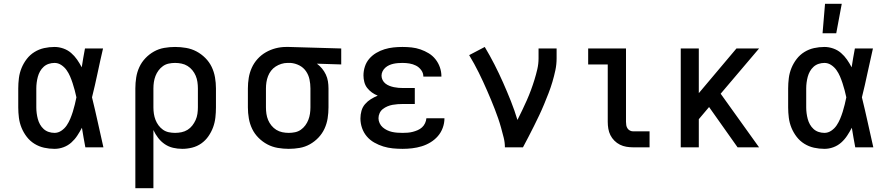

<svg xmlns="http://www.w3.org/2000/svg" viewBox="-20 -775 4690 1010"><path d="M267 8Q239 8 212 2Q185 -4 161.5 -18.5Q138 -33 121 -55Q104 -77 93.5 -102.5Q83 -128 79.5 -155.5Q76 -183 76 -210V-310Q76 -337 79.5 -364.5Q83 -392 93.5 -417.5Q104 -443 121 -465Q138 -487 161.5 -501.5Q185 -516 212 -522Q239 -528 267 -528Q290 -528 313 -520Q336 -512 354 -496.5Q372 -481 385.5 -461.5Q399 -442 410 -421Q414 -446 418 -470.5Q422 -495 427 -520H522Q507 -456 493.5 -391.5Q480 -327 464 -263Q480 -198 494.5 -132Q509 -66 524 0H429Q424 -26 419.5 -52Q415 -78 411 -103Q400 -82 386.5 -61.5Q373 -41 355 -25Q337 -9 314 -0.5Q291 8 267 8ZM267 -76Q286 -76 303 -87.5Q320 -99 331 -115.5Q342 -132 349.5 -150Q357 -168 363 -187Q369 -206 373.5 -225Q378 -244 382 -263Q378 -282 373 -300.5Q368 -319 362 -337.5Q356 -356 348.5 -373.5Q341 -391 330 -406.5Q319 -422 302.5 -433Q286 -444 267 -444Q251 -444 236 -439Q221 -434 209.5 -423.5Q198 -413 190.5 -399.5Q183 -386 179 -371Q175 -356 173 -340.5Q171 -325 171 -310V-210Q171 -195 173 -179.5Q175 -164 179 -149Q183 -134 190.5 -120.5Q198 -107 209.5 -96.5Q221 -86 236 -81Q251 -76 267 -76Z M692 215V-310Q692 -339 696.5 -367.5Q701 -396 713 -422Q725 -448 745 -469Q765 -490 790 -504Q815 -518 843.5 -523Q872 -528 901 -528Q930 -528 959 -523Q988 -518 1013.5 -504.5Q1039 -491 1060 -470Q1081 -449 1093.5 -423Q1106 -397 1111 -368Q1116 -339 1116 -310V-210Q1116 -183 1113 -156.5Q1110 -130 1101 -105.5Q1092 -81 1076.5 -58.5Q1061 -36 1039 -20.5Q1017 -5 991 1.5Q965 8 939 8Q914 8 890.5 2.5Q867 -3 847 -16.5Q827 -30 812 -49.5Q797 -69 787 -91V215ZM901 -76Q918 -76 935 -79.5Q952 -83 966.5 -92Q981 -101 991.5 -114.5Q1002 -128 1009 -143.5Q1016 -159 1018.5 -176Q1021 -193 1021 -210V-310Q1021 -327 1018.5 -344Q1016 -361 1009.5 -376.5Q1003 -392 992 -405.5Q981 -419 966.5 -428Q952 -437 935 -440.5Q918 -444 901 -444Q884 -444 867.5 -440.5Q851 -437 837.5 -427.5Q824 -418 814 -404.5Q804 -391 798 -375.5Q792 -360 789.5 -343.5Q787 -327 787 -310V-210Q787 -193 789.5 -176.5Q792 -160 798 -144.5Q804 -129 814 -115.5Q824 -102 837.5 -92.5Q851 -83 867.5 -79.5Q884 -76 901 -76Z M1499 8Q1470 8 1441 3Q1412 -2 1386.5 -15.5Q1361 -29 1340 -50Q1319 -71 1306.5 -97Q1294 -123 1289 -152Q1284 -181 1284 -210V-310Q1284 -338 1288.5 -365.5Q1293 -393 1304.5 -418.5Q1316 -444 1335 -465Q1354 -486 1378.5 -500Q1403 -514 1430 -521Q1457 -528 1485 -528H1500L1775 -520V-436L1647 -440Q1662 -429 1674 -414.5Q1686 -400 1694 -383Q1702 -366 1705 -347.5Q1708 -329 1708 -310V-210Q1708 -181 1703.5 -152.5Q1699 -124 1687 -98Q1675 -72 1655 -51Q1635 -30 1610 -16Q1585 -2 1556.5 3Q1528 8 1499 8ZM1499 -76Q1516 -76 1532.5 -79.5Q1549 -83 1562.5 -92.5Q1576 -102 1586 -115.5Q1596 -129 1602 -144.5Q1608 -160 1610.5 -176.5Q1613 -193 1613 -210V-310Q1613 -334 1608 -357.5Q1603 -381 1589.5 -400.5Q1576 -420 1554.5 -431Q1533 -442 1509 -444H1492Q1476 -444 1460 -439Q1444 -434 1430 -425Q1416 -416 1406 -403Q1396 -390 1390 -374.5Q1384 -359 1381.5 -342.5Q1379 -326 1379 -310V-210Q1379 -193 1381.5 -176Q1384 -159 1390.5 -143.5Q1397 -128 1408 -114.5Q1419 -101 1433.5 -92Q1448 -83 1465 -79.5Q1482 -76 1499 -76Z M2098 8Q2072 8 2046.5 5.5Q2021 3 1996.5 -4.5Q1972 -12 1949 -25Q1926 -38 1909.5 -57.5Q1893 -77 1884.5 -101.5Q1876 -126 1876 -152Q1876 -172 1881.5 -192Q1887 -212 1900.5 -227.5Q1914 -243 1931 -253.5Q1948 -264 1967 -272Q1951 -278 1936.5 -288.5Q1922 -299 1911.5 -312.5Q1901 -326 1896.5 -343.5Q1892 -361 1892 -378Q1892 -402 1899.5 -425Q1907 -448 1922.5 -466Q1938 -484 1959 -496.5Q1980 -509 2003 -516Q2026 -523 2049.5 -525.5Q2073 -528 2097 -528Q2121 -528 2145 -525.5Q2169 -523 2192 -515Q2215 -507 2235.5 -494.5Q2256 -482 2271 -463Q2286 -444 2294 -421Q2302 -398 2302 -374V-372H2207V-373Q2207 -391 2195.5 -406.5Q2184 -422 2168 -430Q2152 -438 2134 -441Q2116 -444 2097 -444Q2085 -444 2073 -443Q2061 -442 2049.5 -439.5Q2038 -437 2027 -432Q2016 -427 2007 -419Q1998 -411 1992.5 -400Q1987 -389 1987 -377Q1987 -365 1992.5 -354Q1998 -343 2007.5 -335.5Q2017 -328 2028.5 -323.5Q2040 -319 2052 -316.5Q2064 -314 2076 -313Q2088 -312 2100 -312H2162V-228H2100Q2086 -228 2072 -227Q2058 -226 2044.5 -223.5Q2031 -221 2018 -215.5Q2005 -210 1994 -201.5Q1983 -193 1977 -180Q1971 -167 1971 -153Q1971 -140 1977 -127Q1983 -114 1993.5 -105Q2004 -96 2016.5 -90Q2029 -84 2042.5 -81Q2056 -78 2070 -77Q2084 -76 2098 -76Q2111 -76 2124.5 -77Q2138 -78 2151.5 -81.5Q2165 -85 2177.5 -90.5Q2190 -96 2200 -105Q2210 -114 2216 -127Q2222 -140 2223 -153H2318Q2318 -127 2309 -102.5Q2300 -78 2283.5 -59Q2267 -40 2245 -26.5Q2223 -13 2198.5 -5.5Q2174 2 2148.5 5Q2123 8 2098 8Z M2636 0Q2636 -26 2629.5 -51.5Q2623 -77 2616 -102.5Q2609 -128 2600.5 -152.5Q2592 -177 2582.5 -201.5Q2573 -226 2563 -250Q2553 -274 2542.5 -298Q2532 -322 2521 -346Q2510 -370 2498.5 -393Q2487 -416 2474.5 -439Q2462 -462 2448 -485L2530 -528Q2557 -483 2581 -436Q2605 -389 2626.5 -340.5Q2648 -292 2667.5 -243Q2687 -194 2702 -144Q2715 -170 2727.5 -196Q2740 -222 2751.5 -248Q2763 -274 2773 -301Q2783 -328 2791.5 -355.5Q2800 -383 2806.5 -411Q2813 -439 2813 -468V-520H2908V-468Q2908 -436 2901.5 -405.5Q2895 -375 2886 -344.5Q2877 -314 2865.5 -284.5Q2854 -255 2842 -226Q2830 -197 2816.5 -168.5Q2803 -140 2789 -112Q2775 -84 2760.5 -56Q2746 -28 2731 0Z M3311 0Q3293 0 3275 -3Q3257 -6 3241 -14Q3225 -22 3212 -35Q3199 -48 3191 -64Q3183 -80 3180 -98Q3177 -116 3177 -134V-436H3074V-520H3273V-134Q3273 -125 3274.5 -116Q3276 -107 3281 -99.5Q3286 -92 3294 -88Q3302 -84 3311 -84H3397V0Z M3561 0V-520H3656V-285L3854 -520H3973L3771 -282L3973 0H3860L3710 -212L3656 -148V0Z M4317 8Q4289 8 4262 2Q4235 -4 4211.5 -18.5Q4188 -33 4171 -55Q4154 -77 4143.5 -102.5Q4133 -128 4129.5 -155.5Q4126 -183 4126 -210V-310Q4126 -337 4129.5 -364.5Q4133 -392 4143.5 -417.5Q4154 -443 4171 -465Q4188 -487 4211.5 -501.5Q4235 -516 4262 -522Q4289 -528 4317 -528Q4340 -528 4363 -520Q4386 -512 4404 -496.5Q4422 -481 4435.5 -461.5Q4449 -442 4460 -421Q4464 -446 4468 -470.5Q4472 -495 4477 -520H4572Q4557 -456 4543.5 -391.5Q4530 -327 4514 -263Q4530 -198 4544.5 -132Q4559 -66 4574 0H4479Q4474 -26 4469.5 -52Q4465 -78 4461 -103Q4450 -82 4436.5 -61.5Q4423 -41 4405 -25Q4387 -9 4364 -0.5Q4341 8 4317 8ZM4317 -76Q4336 -76 4353 -87.5Q4370 -99 4381 -115.5Q4392 -132 4399.5 -150Q4407 -168 4413 -187Q4419 -206 4423.5 -225Q4428 -244 4432 -263Q4428 -282 4423 -300.5Q4418 -319 4412 -337.5Q4406 -356 4398.5 -373.5Q4391 -391 4380 -406.5Q4369 -422 4352.5 -433Q4336 -444 4317 -444Q4301 -444 4286 -439Q4271 -434 4259.5 -423.5Q4248 -413 4240.5 -399.5Q4233 -386 4229 -371Q4225 -356 4223 -340.5Q4221 -325 4221 -310V-210Q4221 -195 4223 -179.5Q4225 -164 4229 -149Q4233 -134 4240.5 -120.5Q4248 -107 4259.5 -96.5Q4271 -86 4286 -81Q4301 -76 4317 -76ZM4307 -600 4320 -755H4408L4379 -600Z"/></svg>

Font: Iosevka Etoile Medium
Style: Regular
Weight: 500
Designer: Belleve Invis
Foundry: Belleve Invis
Version: Version 22.1.2; ttfautohint (v1.8.4)